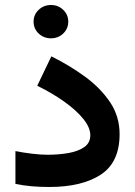

<svg xmlns="http://www.w3.org/2000/svg" viewBox="-20 -746 539 765"><path d="M113.8 -659.7Q113.8 -687.5 134 -706.8Q154.3 -726.1 183.1 -726.1Q211.9 -726.1 231.9 -706.8Q252 -687.5 252 -659.7Q252 -631.8 231.9 -612.5Q211.9 -593.3 183.1 -593.3Q154.3 -593.3 134 -612.5Q113.8 -631.8 113.8 -659.7ZM168.9 -129.4Q213.9 -129.4 252.7 -136.2Q291.5 -143.1 315.7 -159.9Q339.8 -176.8 339.8 -207Q339.8 -237.8 312 -272.2Q284.2 -306.6 236.3 -340.8Q188.5 -375 128.4 -404.3L184.6 -521.5Q256.8 -485.8 318.6 -440.7Q380.4 -395.5 418.5 -338.9Q456.5 -282.2 456.5 -211.4Q456.5 -99.1 381.3 -50Q306.2 -1 176.3 -1Q138.7 -1 105.7 -3.9Q72.8 -6.8 41.5 -13.2V-144Q73.2 -137.7 108.2 -133.5Q143.1 -129.4 168.9 -129.4Z"/></svg>

Font: Vazirmatn RD FD
Style: Bold
Weight: 700
Designer: Saber Rastikerdar
Foundry: Saber Rastikerdar
Version: Version 33.003